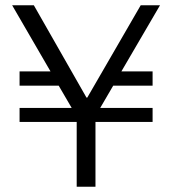

<svg xmlns="http://www.w3.org/2000/svg" viewBox="-20 -706 683 726"><path d="M270 0V-245H54V-298H251L202 -382H54V-436H171L26 -686H108L307 -337H310L512 -686H585L439 -436H557V-382H408L359 -298H557V-245H341V0Z"/></svg>

Font: Chivo ExtraLight
Style: Regular
Weight: 250
Designer: Hector Gatti
Foundry: Omnibus-Type
Version: Version 2.002